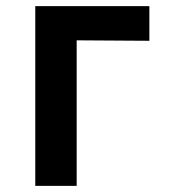

<svg xmlns="http://www.w3.org/2000/svg" viewBox="-20 -606 554 626"><path d="M95 0V-586H230V0ZM160 -586H467V-473L158 -475Z"/></svg>

Font: Ruda ExtraBold
Style: Regular
Weight: 800
Designer: Mariela Monsalve and Angelina Sanchez
Foundry: Mariela Monsalve and Angelina Sanchez
Version: Version 2.000